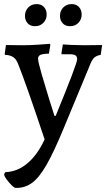

<svg xmlns="http://www.w3.org/2000/svg" viewBox="-29 -677 519 938"><path d="M-9 174 -3 164Q57 162 106 120Q155 78 189 4Q98 -269 60 -363Q51 -388 35.5 -398Q20 -408 -4 -409L-6 -413L0 -457L81 -456Q120 -456 161.5 -459Q203 -462 215 -463L217 -458L210 -415Q178 -414 167.5 -408.5Q157 -403 157 -390Q157 -375 175 -313Q193 -251 212 -190Q231 -129 237 -111H243Q348 -366 348 -388Q348 -401 339.5 -406.5Q331 -412 313 -412H273L271 -416L278 -460Q287 -459 319.5 -457.5Q352 -456 382 -456L470 -457L463 -409Q441 -405 430 -394Q419 -383 409 -356L282 -50Q234 66 198.5 128Q163 190 128 216Q93 242 48 241Q38 241 14.5 213.5Q-9 186 -9 174ZM93 -599Q93 -624 109 -640.5Q125 -657 150 -657Q173 -657 186 -642.5Q199 -628 199 -606Q199 -582 183 -565.5Q167 -549 142 -549Q119 -549 106 -563.5Q93 -578 93 -599ZM264 -599Q264 -624 280 -640.5Q296 -657 321 -657Q344 -657 357 -642.5Q370 -628 370 -606Q370 -582 354 -565.5Q338 -549 313 -549Q290 -549 277 -563.5Q264 -578 264 -599Z"/></svg>

Font: Alegreya Medium
Style: Regular
Weight: 500
Designer: Juan Pablo del Peral
Foundry: Huerta Tipografica
Version: Version 2.007; ttfautohint (v1.6)